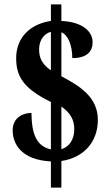

<svg xmlns="http://www.w3.org/2000/svg" viewBox="-20 -780 501 879"><path d="M213 -41V79H261V-43C364 -58 428 -131 428 -231C428 -334 348 -385 261 -431V-632C291 -621 311 -573 311 -514C381 -514 404 -547 404 -587C404 -637 356 -680 261 -684V-760H213V-684C121 -671 54 -610 54 -514C54 -430 87 -375 213 -313V-96C146 -111 125 -168 124 -263C83 -263 38 -240 38 -183C38 -123 76 -48 213 -41ZM213 -634V-458C174 -485 159 -513 159 -554C159 -599 185 -628 213 -634ZM261 -97V-292C303 -263 320 -231 320 -188C320 -144 299 -108 261 -97Z"/></svg>

Font: Noto Serif Thai ExtraCondensed ExtraBold
Style: Regular
Weight: 800
Width: 2
Designer: Monotype Design Team
Foundry: Monotype Imaging Inc.
Version: Version 2.002